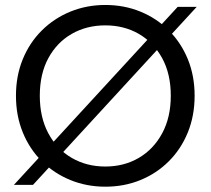

<svg xmlns="http://www.w3.org/2000/svg" viewBox="-20 -725 826 753"><path d="M34.6 0 676.8 -698H751.4L109.4 0ZM393 7.2Q320 7.2 256.2 -18.8Q192.4 -44.8 144.3 -92.4Q96.2 -140 69.4 -205.6Q42.6 -271.2 42.6 -349.5Q42.6 -427.7 69.4 -493Q96.2 -558.2 144.3 -605.8Q192.4 -653.5 256.2 -679.5Q320 -705.5 393 -705.5Q467 -705.5 530.6 -679.5Q594.3 -653.5 642 -605.8Q689.8 -558.2 716.6 -493Q743.3 -427.7 743.3 -349.5Q743.3 -271.2 716.6 -205.6Q689.8 -140 642 -92.4Q594.3 -44.8 530.6 -18.8Q467 7.2 393 7.2ZM393 -71.9Q466.6 -71.9 524.4 -105.8Q582.2 -139.6 616 -202.1Q649.8 -264.6 649.8 -349.5Q649.8 -435.1 616 -496.9Q582.2 -558.6 524.4 -592.1Q466.6 -625.5 393 -625.5Q319.6 -625.5 261.3 -592.1Q203 -558.6 169.6 -496.9Q136.1 -435.1 136.1 -349.5Q136.1 -264.6 169.6 -202.1Q203 -139.6 261.3 -105.8Q319.6 -71.9 393 -71.9Z"/></svg>

Font: Poppins Variable
Style: Regular
Weight: 100
Designer: Jonny Pinhorn
Foundry: Indian Type Foundry
Version: Version 6.000